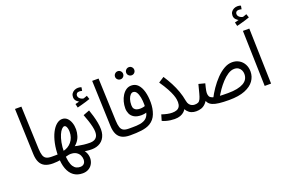

<svg xmlns="http://www.w3.org/2000/svg" viewBox="-134 -1395 3113 2090"><g transform="rotate(-20 1422.5 -350.0)"><path d="M253 5Q196 5 159.5 -13Q123 -31 104.5 -69Q86 -107 84 -167L65 -694H139L158 -199Q160 -150 169.5 -121.5Q179 -93 201 -81Q223 -69 263 -69Q284 -69 293.5 -60Q303 -51 303 -34Q303 -18 292.5 -6.5Q282 5 253 5Z M520 217Q459 217 417 186.5Q375 156 353 97Q331 38 331 -46Q331 -129 345.5 -197Q360 -265 385 -314Q410 -363 442 -389.5Q474 -416 508 -416Q542 -416 565.5 -394Q589 -372 601.5 -336.5Q614 -301 614 -259Q614 -223 602 -183.5Q590 -144 559 -110Q528 -76 469 -56L505 -98Q537 -90 569.5 -83.5Q602 -77 637 -73Q672 -69 710 -69Q731 -69 740.5 -60Q750 -51 750 -34Q750 -18 740 -6.5Q730 5 701 5Q668 5 637 0.5Q606 -4 577.5 -10.5Q549 -17 521 -23L608 -19Q634 10 644 42Q654 74 650 105Q646 136 629.5 161.5Q613 187 585 202Q557 217 520 217ZM253 5 262 -69Q283 -69 304 -69Q325 -69 344 -70L349 -4Q326 0 301.5 2.5Q277 5 253 5ZM519 142Q539 142 552.5 133.5Q566 125 572.5 110.5Q579 96 579 78Q579 53 567.5 29Q556 5 531 -11Q506 -27 464 -27Q455 -27 444.5 -25Q434 -23 423.5 -20Q413 -17 403 -15L400 -83Q430 -89 455.5 -104Q481 -119 500 -142Q519 -165 529 -194Q539 -223 539 -257Q539 -279 534.5 -296.5Q530 -314 522.5 -324Q515 -334 504 -334Q490 -334 473 -316Q456 -298 441 -263.5Q426 -229 416 -179Q406 -129 406 -64Q406 -2 415 38Q424 78 439.5 101Q455 124 475.5 133Q496 142 519 142Z M712 -475 702 -519Q723 -524 736.5 -527.5Q750 -531 767 -535L762 -524Q740 -532 721 -551Q702 -570 702 -598Q702 -623 714 -640Q726 -657 745.5 -666.5Q765 -676 787 -676Q795 -676 805.5 -674.5Q816 -673 826 -668L819 -629Q811 -631 803 -632.5Q795 -634 787 -634Q768 -634 758 -624Q748 -614 748 -600Q748 -583 759 -570.5Q770 -558 784.5 -552Q799 -546 808 -546L773 -537Q796 -543 815 -549Q834 -555 849 -561L863 -519Q843 -512 816.5 -503.5Q790 -495 762.5 -488Q735 -481 712 -475Z M700 5 710 -69Q734 -69 754.5 -77.5Q775 -86 788 -106Q801 -126 801 -163Q801 -188 793 -223Q785 -258 772 -297.5Q759 -337 744 -375L817 -403Q829 -370 841 -328.5Q853 -287 861 -245Q869 -203 869 -166Q869 -133 861 -106Q853 -79 838 -58Q823 -37 802 -23Q781 -9 755.5 -2Q730 5 700 5Z M1147 5Q1090 5 1053.5 -13Q1017 -31 998.5 -69Q980 -107 978 -167L959 -694H1033L1052 -199Q1054 -150 1063.5 -121.5Q1073 -93 1095 -81Q1117 -69 1157 -69Q1178 -69 1187.5 -60Q1197 -51 1197 -34Q1197 -18 1186.5 -6.5Q1176 5 1147 5Z M1385 -604Q1365 -604 1351 -617.5Q1337 -631 1337 -650Q1337 -670 1351 -684Q1365 -698 1385 -698Q1404 -698 1417.5 -684Q1431 -670 1431 -651Q1431 -631 1417.5 -617.5Q1404 -604 1385 -604ZM1256 -604Q1236 -604 1222 -617.5Q1208 -631 1208 -650Q1208 -670 1222 -684Q1236 -698 1256 -698Q1275 -698 1288.5 -684Q1302 -670 1302 -651Q1302 -631 1288.5 -617.5Q1275 -604 1256 -604Z M1147 5 1156 -69Q1176 -69 1198.5 -69Q1221 -69 1244.5 -70Q1268 -71 1289.5 -75Q1311 -79 1329 -87Q1357 -99 1373.5 -121.5Q1390 -144 1397 -178.5Q1404 -213 1404 -259Q1404 -303 1396.5 -341.5Q1389 -380 1374 -403.5Q1359 -427 1334 -427Q1318 -427 1303 -411Q1288 -395 1278.5 -366.5Q1269 -338 1269 -300Q1269 -273 1279.5 -258Q1290 -243 1308 -237Q1326 -231 1347 -231Q1367 -231 1387 -235.5Q1407 -240 1421 -249L1425 -186Q1415 -176 1399.5 -170Q1384 -164 1368 -161.5Q1352 -159 1338 -159Q1284 -159 1252.5 -178Q1221 -197 1208 -227Q1195 -257 1195 -289Q1195 -328 1205 -365.5Q1215 -403 1234.5 -434Q1254 -465 1280.5 -483Q1307 -501 1340 -501Q1387 -501 1417.5 -468.5Q1448 -436 1463 -380.5Q1478 -325 1478 -255Q1478 -185 1455.5 -125.5Q1433 -66 1380 -34Q1358 -21 1332.5 -13.5Q1307 -6 1277.5 -2Q1248 2 1215.5 3.5Q1183 5 1147 5Z M1660 -70Q1692 -70 1713.5 -78.5Q1735 -87 1746.5 -106.5Q1758 -126 1758 -158Q1758 -170 1755 -190.5Q1752 -211 1740.5 -243Q1729 -275 1704.5 -320.5Q1680 -366 1638 -427L1703 -469Q1739 -414 1766 -362Q1793 -310 1812.5 -256Q1832 -202 1843 -140Q1848 -113 1860.5 -97.5Q1873 -82 1889 -75.5Q1905 -69 1921 -69Q1942 -69 1951.5 -60Q1961 -51 1961 -34Q1961 -18 1950.5 -6.5Q1940 5 1911 5Q1882 5 1857 -5Q1832 -15 1813.5 -36.5Q1795 -58 1785 -93L1807 -80Q1795 -53 1775.5 -34.5Q1756 -16 1728.5 -6Q1701 4 1662 4Q1640 4 1614 0.5Q1588 -3 1563.5 -10Q1539 -17 1521 -26L1541 -94Q1573 -83 1604 -76.5Q1635 -70 1660 -70Z M2290 12Q2221 12 2175 6.5Q2129 1 2101 -11Q2073 -23 2058 -42.5Q2043 -62 2036 -90L2061 -97Q2042 -57 2019 -34.5Q1996 -12 1969 -3.5Q1942 5 1911 5L1921 -69Q1947 -69 1962 -77Q1977 -85 1987.5 -106.5Q1998 -128 2008 -167Q2018 -206 2034 -267L2107 -248Q2101 -225 2096 -204Q2091 -183 2088.5 -167.5Q2086 -152 2086 -143Q2086 -119 2094 -103.5Q2102 -88 2125 -79Q2148 -70 2191 -66.5Q2234 -63 2304 -63Q2364 -63 2408.5 -72Q2453 -81 2483 -98Q2513 -115 2527.5 -140Q2542 -165 2542 -198Q2542 -222 2532 -242.5Q2522 -263 2503 -275.5Q2484 -288 2456 -288Q2419 -288 2382 -264Q2345 -240 2311.5 -203.5Q2278 -167 2251 -128.5Q2224 -90 2207 -61L2129 -58Q2156 -112 2193 -166Q2230 -220 2273.5 -265Q2317 -310 2364 -337Q2411 -364 2458 -364Q2503 -364 2538.5 -343Q2574 -322 2594 -285Q2614 -248 2614 -200Q2614 -142 2580 -94Q2546 -46 2474.5 -17Q2403 12 2290 12Z M2647 -716 2637 -760Q2658 -765 2671.5 -768.5Q2685 -772 2702 -776L2697 -765Q2675 -773 2656 -792Q2637 -811 2637 -839Q2637 -864 2649 -881Q2661 -898 2680.5 -907.5Q2700 -917 2722 -917Q2730 -917 2740.5 -915.5Q2751 -914 2761 -909L2754 -870Q2746 -872 2738 -873.5Q2730 -875 2722 -875Q2703 -875 2693 -865Q2683 -855 2683 -841Q2683 -824 2694 -811.5Q2705 -799 2719.5 -793Q2734 -787 2743 -787L2708 -778Q2731 -784 2750 -790Q2769 -796 2784 -802L2798 -760Q2778 -753 2751.5 -744.5Q2725 -736 2697.5 -729Q2670 -722 2647 -716Z M2705 0 2687 -644H2761L2779 0Z"/></g></svg>

Font: Noto Sans Arabic ExtraCondensed
Style: Regular
Weight: 400
Width: 2
Designer: Monotype Design Team, Nadine Chahine, Nizar Qandah and Khaled Hosny
Foundry: Monotype Imaging Inc.
Version: Version 2.012